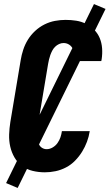

<svg xmlns="http://www.w3.org/2000/svg" viewBox="-20 -841 540 946"><path d="M201 8Q170 8 141 1Q112 -6 89 -23Q66 -40 51.5 -65Q37 -90 30.5 -118.5Q24 -147 25 -178Q26 -209 31 -240L82 -545Q86 -570 94.5 -596Q103 -622 117.5 -645.5Q132 -669 153 -688.5Q174 -708 199 -720.5Q224 -733 250.5 -738Q277 -743 303 -743Q330 -743 355.5 -739Q381 -735 404 -723.5Q427 -712 444.5 -694Q462 -676 471.5 -653Q481 -630 483 -603.5Q485 -577 481 -550L479 -540H342L343 -544Q345 -559 344.5 -574Q344 -589 338 -601.5Q332 -614 320 -621.5Q308 -629 293 -629Q282 -629 271 -624Q260 -619 251.5 -610.5Q243 -602 237.5 -591.5Q232 -581 228 -570Q224 -559 221.5 -548Q219 -537 217 -526L166 -221Q164 -209 163 -196.5Q162 -184 162 -172.5Q162 -161 165 -149.5Q168 -138 173 -128Q178 -118 188 -112Q198 -106 210 -106Q225 -106 239.5 -114.5Q254 -123 263.5 -136.5Q273 -150 278 -165Q283 -180 285 -195H422V-194Q418 -168 408.5 -142.5Q399 -117 384.5 -93.5Q370 -70 350 -49.5Q330 -29 305 -16Q280 -3 253.5 2.5Q227 8 201 8ZM67 85 10 61 443 -821 500 -797Z"/></svg>

Font: Iosevka Term Curly Hv Obl
Style: Regular
Weight: 900
Italic angle: -9°
Designer: Belleve Invis
Foundry: Belleve Invis
Version: Version 32.3.0